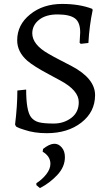

<svg xmlns="http://www.w3.org/2000/svg" viewBox="-20 -669 570 982"><path d="M145 -499Q145 -440.4 229.5 -393.1Q253.9 -378.9 284.2 -363.3Q314.5 -347.7 347.2 -330.6Q466.8 -267.1 466.3 -181.6Q465.8 -96.2 396 -42Q326.2 12.2 219.2 12.2Q154.8 12.2 105 -4.9Q80.1 -11.7 62 -22L57.1 -32.2Q68.8 -127.9 68.8 -206.1L113.8 -210.9Q113.8 -102.1 138.7 -69.8Q153.3 -50.8 178.2 -43.9Q203.1 -37.1 254.9 -37.1Q306.6 -37.1 345.2 -66.4Q383.3 -95.7 382.8 -147Q382.8 -207 287.6 -257.8Q259.8 -272.9 230.5 -288.6Q151.4 -330.6 119.6 -358.4Q67.9 -403.8 67.9 -462.9Q67.9 -542 133.8 -595.2Q199.7 -648.9 297.9 -648.9Q386.2 -648.9 451.2 -624L454.1 -618.2Q437 -538.1 432.1 -449.2L393.1 -444.8L387.2 -450.2L390.1 -502Q390.6 -553.7 364.3 -574.2Q337.9 -594.7 276.9 -595.2Q215.8 -595.7 180.7 -568.4Q145.5 -541 145 -499ZM237.8 168.9Q237.8 130.4 198.2 106.9L200.2 92.8Q261.7 43.5 296.4 85.9Q312 104.5 312 134.8Q312 184.1 273.4 225.6Q234.9 267.1 184.1 293L166 277.8V268.1Q195.8 249 216.8 222.2Q237.8 195.3 237.8 168.9Z"/></svg>

Font: Alegreya-Regular
Style: Regular
Weight: 400
Designer: Juan Pablo del Peral
Foundry: Juan Pablo del Peral
Version: Version 1.003